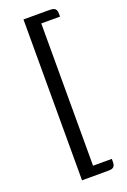

<svg xmlns="http://www.w3.org/2000/svg" viewBox="-166 -817 647 982"><g transform="rotate(-20 158.0 -326.5)"><path d="M280.8 61V78.1Q280.8 90.3 277.3 97.2Q273.9 104 268.1 107.2Q262.2 110.4 254.2 111.1Q246.1 111.8 236.3 111.8H100.1V-763.7H231.9Q242.7 -763.7 251.7 -763.2Q260.7 -762.7 267.1 -759.5Q273.4 -756.3 277.1 -749.3Q280.8 -742.2 280.8 -729.5V-713.4H178.7V61Z"/></g></svg>

Font: Tienne
Style: Regular
Weight: 400
Designer: vernon adams
Foundry: vernon adams
Version: Version 1.001